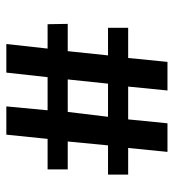

<svg xmlns="http://www.w3.org/2000/svg" viewBox="8 -544 536 591"><g transform="rotate(90 275.5 -248.0)"><path d="M115 0 129 -127H54L53 -189H137L150 -313H65V-375H158L170 -496H258L246 -375H347L359 -496H447L435 -375H517V-313H427L415 -189H501V-127H407L394 0H307L319 -127H217L203 0ZM224 -189H324L339 -313H237Z"/></g></svg>

Font: Aikya
Style: Bold
Weight: 700
Designer: Neelakash Kshetrimayum (Latin subset based on Merriweather by Eben Sorkin)
Foundry: Brand New Type
Version: Version 1.00 b005